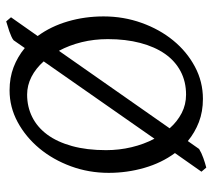

<svg xmlns="http://www.w3.org/2000/svg" viewBox="-54 -628 707 640"><g transform="rotate(90 300.0 -307.5)"><path d="M480 -307.1Q480 -350.6 470.2 -391.8Q460.4 -433.1 441.9 -468.3L184.1 -99.1Q207.5 -72.8 235.8 -58.3Q264.2 -43.9 294.9 -43.9Q335.4 -43.9 369.4 -60.8Q403.3 -77.6 428 -110.8Q452.6 -144 466.3 -193.4Q480 -242.7 480 -307.1ZM109.9 -313Q109.9 -267.1 120.1 -225.6Q130.4 -184.1 148.9 -149.9L407.2 -519Q384.8 -544.4 356.4 -559.1Q328.1 -573.7 294.9 -573.7Q251.5 -573.7 217 -555.4Q182.6 -537.1 158.9 -503.2Q135.3 -469.2 122.6 -420.9Q109.9 -372.6 109.9 -313ZM489.7 -536.6Q522.5 -492.2 539.1 -434.6Q555.7 -377 555.7 -315.9Q555.7 -249.5 533.7 -189.7Q511.7 -129.9 473.9 -84.5Q436 -39.1 386.2 -12.2Q336.4 14.6 280.8 14.6Q238.3 14.6 203.4 1.2Q168.5 -12.2 139.6 -36.1L113.8 1Q109.4 4.9 101.3 8.5Q93.3 12.2 84 15.4Q74.7 18.6 65.7 21.2Q56.6 23.9 50.8 25.9L37.1 9.8L99.6 -79.1Q67.4 -123 50.8 -179.7Q34.2 -236.3 34.2 -298.8Q34.2 -365.2 55.7 -425.3Q77.1 -485.4 114.3 -530.8Q151.4 -576.2 201.4 -603Q251.5 -629.9 309.1 -629.9Q351.6 -629.9 386.5 -616.5Q421.4 -603 449.7 -579.6L476.1 -617.2Q489.7 -625.5 506.3 -631.3Q522.9 -637.2 538.1 -641.1L551.8 -625Z"/></g></svg>

Font: Gentium Plus Eur
Style: Regular
Weight: 400
Designer: J. Victor Gaultney, Annie Olsen, Iska Routamaa, Becca Hirsbrunner
Foundry: SIL International
Version: Version 5.000